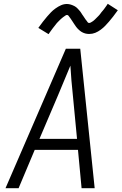

<svg xmlns="http://www.w3.org/2000/svg" viewBox="-20 -992 641 1012"><path d="M9 0 327 -735H403L479 0H410L391 -202H163L78 0ZM386 -260 364 -490Q360 -529 356.5 -568Q353 -607 351 -646Q335 -607 318.5 -568Q302 -529 286 -490L188 -260ZM236 -812 182 -845Q195 -863 206.5 -878Q218 -893 228.5 -905Q239 -917 248.5 -927Q258 -937 272.5 -947.5Q287 -958 302 -964.5Q317 -971 333 -971Q339 -971 344 -970Q349 -969 354 -967.5Q359 -966 363.5 -964Q368 -962 373 -959.5Q378 -957 381.5 -954Q385 -951 388.5 -947.5Q392 -944 395.5 -940Q399 -936 402.5 -932Q406 -928 408 -924Q410 -920 413 -916Q416 -912 419 -907.5Q422 -903 425 -898.5Q428 -894 431 -889.5Q434 -885 437 -882Q440 -879 442 -875Q444 -871 450 -871Q454 -871 457.5 -873Q461 -875 464.5 -877Q468 -879 472 -882Q476 -885 480 -889Q484 -893 485 -894Q486 -895 488.5 -897.5Q491 -900 493.5 -902.5Q496 -905 499 -908Q502 -911 504.5 -914Q507 -917 509.5 -920.5Q512 -924 515 -928Q518 -932 521.5 -935.5Q525 -939 528 -943.5Q531 -948 534.5 -952.5Q538 -957 541 -961.5Q544 -966 548 -972L601 -938Q588 -920 576.5 -905Q565 -890 554.5 -878Q544 -866 534.5 -856Q525 -846 511 -835.5Q497 -825 482 -819Q467 -813 451 -813Q445 -813 440 -813.5Q435 -814 429.5 -815.5Q424 -817 419.5 -819Q415 -821 410.5 -823.5Q406 -826 402.5 -829Q399 -832 395 -835.5Q391 -839 387.5 -843Q384 -847 381 -851Q378 -855 375.5 -859Q373 -863 370 -867Q367 -871 364.5 -875.5Q362 -880 358.5 -884.5Q355 -889 352.5 -893.5Q350 -898 347 -901Q344 -904 341.5 -908.5Q339 -913 333 -913Q329 -913 325.5 -910.5Q322 -908 319 -906Q316 -904 312 -901Q308 -898 303.5 -894Q299 -890 298 -889Q297 -888 294.5 -885.5Q292 -883 289.5 -880.5Q287 -878 284 -875Q281 -872 278.5 -869Q276 -866 273.5 -862.5Q271 -859 268 -855.5Q265 -852 262 -848Q259 -844 255.5 -839.5Q252 -835 249 -830.5Q246 -826 242.5 -821.5Q239 -817 236 -812Z"/></svg>

Font: Iosevka Aile Light
Style: Italic
Weight: 300
Italic angle: -9°
Designer: Belleve Invis
Foundry: Belleve Invis
Version: Version 31.1.0; ttfautohint (v1.8.4)